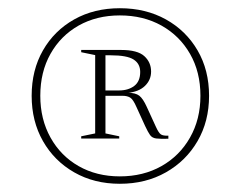

<svg xmlns="http://www.w3.org/2000/svg" viewBox="-20 -735 586 467"><path d="M271.5 -715Q334.5 -715 383.5 -687.8Q432.5 -660.5 460.5 -612.5Q488.5 -564.5 488.5 -502Q488.5 -440 460.5 -391.8Q432.5 -343.5 383.5 -315.8Q334.5 -288 271.5 -288Q209 -288 160.5 -315.8Q112 -343.5 84.5 -391.8Q57 -440 57 -502Q57 -564.5 84.5 -612.5Q112 -660.5 160.5 -687.8Q209 -715 271.5 -715ZM271.5 -697.5Q215 -697.5 171.2 -672.8Q127.5 -648 102.8 -604Q78 -560 78 -502Q78 -445 102.8 -400.5Q127.5 -356 171.2 -331Q215 -306 271.5 -306Q328.5 -306 372.8 -331Q417 -356 442.2 -400.5Q467.5 -445 467.5 -502Q467.5 -560 442.2 -604Q417 -648 372.8 -672.8Q328.5 -697.5 271.5 -697.5ZM222.5 -515H269.5Q292 -515 306.5 -526Q321 -537 321 -560Q321 -580 305 -590.2Q289 -600.5 249 -600.5H222.5L222 -613.5H274.5Q314.5 -613.5 331 -598.5Q347.5 -583.5 347.5 -561Q347.5 -540.5 332.5 -526Q317.5 -511.5 289.5 -509V-509.5Q309.5 -509.5 318.8 -502.2Q328 -495 337 -475L359 -427Q366 -411.5 371.5 -408Q377 -404.5 389.5 -405V-397.5Q369.5 -397 359.8 -398.2Q350 -399.5 345 -406.5Q340 -413.5 333 -428.5L312 -474.5Q304 -493 296.8 -497.5Q289.5 -502 278 -502H222.5ZM211.5 -601 177.5 -608V-613.5H236.5V-410.5L270 -403.5V-398H177.5V-403.5L211.5 -410.5Z"/></svg>

Font: Newsreader 60pt ExtraLight
Style: Regular
Weight: 250
Designer: Hugues Gentile
Foundry: Production Type
Version: Version 1.003